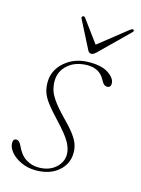

<svg xmlns="http://www.w3.org/2000/svg" viewBox="-97 -650 523 714"><g transform="rotate(15 165.0 -293.0)"><path d="M118.5 -5.5Q159 -5.5 183.8 -27.5Q208.5 -49.5 208.5 -80Q208.5 -101 195.2 -125.2Q182 -149.5 140.5 -193.5Q111.5 -224 96 -244.8Q80.5 -265.5 75 -282.8Q69.5 -300 69.5 -320.5Q69.5 -367 107.2 -399.8Q145 -432.5 202 -432.5Q250 -432.5 275.8 -414.8Q301.5 -397 301.5 -377Q301.5 -361.5 287 -361.5Q281 -361.5 275.8 -365.5Q270.5 -369.5 264.5 -381Q244.5 -420 197.5 -420Q151.5 -420 122.5 -394.8Q93.5 -369.5 93.5 -331Q93.5 -315 98 -298.8Q102.5 -282.5 117 -261.5Q131.5 -240.5 161 -210Q190 -181 205 -161Q220 -141 225.5 -125.2Q231 -109.5 231 -92Q231 -49 198.2 -20.8Q165.5 7.5 111.5 7.5Q81 7.5 55.8 -4Q30.5 -15.5 15.5 -33Q0.5 -50.5 0.5 -68.5Q0.5 -84.5 13.5 -84.5Q18.5 -84.5 23.5 -80.2Q28.5 -76 33.5 -65Q48 -33 70.2 -19.2Q92.5 -5.5 118.5 -5.5ZM218 -475.5Q207 -464.5 199 -464.5Q189.5 -464.5 184.5 -475.5L130.5 -581.5Q127 -587.5 133 -591.5Q137.5 -594 142.5 -588L206 -501.5L315 -588Q325 -595 328.5 -591.5Q332 -587 326 -581.5Z"/></g></svg>

Font: Fraunces 144pt Soft Thin
Style: Italic
Weight: 100
Italic angle: -16°
Version: Version 1.000;[0bf87f6ff]